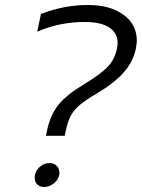

<svg xmlns="http://www.w3.org/2000/svg" viewBox="-20 -734 568 769"><path d="M168 -209Q181 -273 213.5 -313.5Q246 -354 314 -395Q379 -434 409 -464Q439 -494 448 -538Q451 -550 451 -562Q451 -602 417.5 -624Q384 -646 319 -646Q219 -646 129 -607L144 -678Q236 -714 333 -714Q421 -714 474.5 -675Q528 -636 528 -571Q528 -562 524 -538Q513 -487 476.5 -445Q440 -403 373 -363Q324 -334 300 -314Q276 -294 263.5 -270.5Q251 -247 243 -208L239 -190H164ZM119 -22Q119 -29 120 -33Q124 -53 141 -67Q158 -81 178 -81Q196 -81 207 -70Q218 -59 218 -42Q218 -36 217 -33Q213 -13 195 1Q177 15 157 15Q140 15 129.5 5Q119 -5 119 -22Z"/></svg>

Font: Prompt Light
Style: Italic
Weight: 300
Italic angle: -12°
Designer: Katatrad Team
Foundry: CadsonDemak
Version: Version 1.000